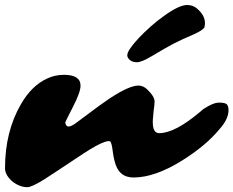

<svg xmlns="http://www.w3.org/2000/svg" viewBox="-74 -756 943 776"><path d="M588.4 -691.4Q649.9 -735.8 682.1 -735.8Q706.1 -735.8 722.7 -721.2Q754.4 -693.8 754.4 -662.6Q754.4 -656.7 752 -644.5Q742.7 -632.8 714.4 -619.6L665 -597.7Q626 -580.1 591.3 -559.6L538.1 -528.3Q497.6 -504.4 479.5 -504.4Q461.4 -504.4 450.9 -513.4Q440.4 -522.5 440.4 -533Q440.4 -543.5 453.4 -562Q466.3 -580.6 487.3 -602.8Q508.3 -625 534.9 -648.7Q561.5 -672.4 588.4 -691.4ZM543.5 -262.2Q543.5 -217.8 569.3 -217.8Q632.8 -217.8 734.4 -303.7L747.6 -314.9Q787.1 -341.3 811.8 -341.3Q836.4 -341.3 843 -334Q849.6 -326.7 849.6 -310.5Q849.6 -274.4 813 -233.9Q758.3 -167.5 663.1 -107.9Q552.7 -38.6 465.3 -38.6Q404.3 -38.6 388.7 -106.4Q384.3 -124 382.3 -140.1Q377.4 -179.2 372.1 -183.6Q366.7 -188 350.8 -182.9Q335 -177.7 313.2 -165.8Q291.5 -153.8 265.1 -136.7Q125.5 -43.9 104.5 -30.8Q54.2 0.5 36.6 0.5Q19 0.5 2.2 -6.8Q-14.6 -14.2 -27.3 -25.4Q-53.7 -50.3 -53.7 -76.2Q-53.7 -224.1 10.7 -335Q53.7 -409.7 116.2 -438.5Q147.9 -453.6 184.6 -453.6Q251.5 -453.6 251.5 -409.7Q251.5 -382.8 219.7 -321.8L205.1 -293Q189.5 -263.2 189.9 -259.3Q192.9 -244.6 203.1 -244.6Q214.4 -244.6 236.3 -261.2L326.2 -328.1L371.1 -359.4Q448.7 -410.2 485.4 -410.2Q504.9 -410.2 521 -394.5Q550.8 -366.2 550.8 -345.2Q550.8 -338.4 549.6 -328.6Q548.3 -318.8 546.9 -307.6L544.9 -284.7Q543.5 -272.9 543.5 -262.2Z"/></svg>

Font: Sarina
Style: Regular
Weight: 400
Designer: James Grieshaber
Foundry: James Grieshaber
Version: Version 1.001